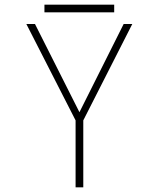

<svg xmlns="http://www.w3.org/2000/svg" viewBox="-20 -803 690 823"><path d="M304 0V-287L93 -700H130L320.5 -322L510 -700H547L337 -287V0ZM170.5 -750V-783H469.5V-750Z"/></svg>

Font: Trispace Thin Thin
Style: Regular
Weight: 250
Version: Version 1.210